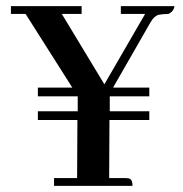

<svg xmlns="http://www.w3.org/2000/svg" viewBox="-20 -606 597 626"><path d="M412.1 0Q412.1 -22.5 399.4 -24.4Q393.6 -25.4 387.7 -25.4H335.9L336.9 -214.8H466.8V-243.2H337.9V-292H466.8V-320.3H348.6L470.7 -533.2Q482.4 -553.7 497.1 -557.6Q509.8 -560.5 529.3 -560.5Q546.9 -569.3 548.8 -585.9H374V-560.5H453.1L320.3 -331.1L181.6 -560.5H246.1V-585.9H15.6V-560.5H63.5L215.8 -320.3H103.5V-292H233.4V-243.2H103.5V-214.8H232.4L231.4 -25.4H156.2V0Z"/></svg>

Font: Abhaya Libre SemiBold
Style: Regular
Weight: 600
Designer: Pushpananda Ekanayake, Sol Matas, Pathum Egodawatta
Foundry: Mooniak
Version: Version 1.050 ; ttfautohint (v1.6)